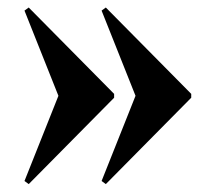

<svg xmlns="http://www.w3.org/2000/svg" viewBox="-20 -510 551 498"><path d="M276 -256.5 54.5 -32.5 43.5 -40.5 131.5 -261.5 43.5 -482.5 54.5 -490.5 276 -266.5ZM476 -256.5 254.5 -32.5 243.5 -40.5 331.5 -261.5 243.5 -482.5 254.5 -490.5 476 -266.5Z"/></svg>

Font: Newsreader 72pt ExtraBold
Style: Regular
Weight: 800
Designer: Hugues Gentile
Foundry: Production Type
Version: Version 1.003; ttfautohint (v1.8.3)